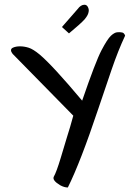

<svg xmlns="http://www.w3.org/2000/svg" viewBox="-20 -788 574 825"><path d="M271.5 17.6Q255.9 17.6 238.3 7.8Q204.1 -12.7 210.9 -28.3Q222.7 -48.8 241.2 -110.4L267.6 -198.2Q281.2 -240.2 294.9 -291L34.2 -556.6Q27.3 -565.4 27.3 -572.3Q27.3 -579.1 35.2 -583Q47.9 -588.9 65.9 -588.9Q84 -588.9 103 -583Q122.1 -577.1 150.4 -553.7Q206.1 -506.8 333 -355.5Q390.6 -523.4 416 -571.8Q441.4 -620.1 456.5 -634.3Q471.7 -648.4 483.9 -649.4Q496.1 -650.4 504.9 -648.4Q513.7 -646.5 517.6 -634.8Q487.3 -570.3 459.5 -488.8Q431.6 -407.2 402.3 -320.3Q325.2 -89.8 271.5 17.6ZM313.5 -749Q327.1 -767.6 342.8 -767.6Q352.5 -767.6 357.4 -758.3Q362.3 -749 361.3 -740.2Q360.4 -731.4 356.4 -723.6Q352.5 -715.8 343.8 -705.1Q327.1 -686.5 276.4 -644.5L246.1 -671.9Z"/></svg>

Font: Architects Daughter
Style: Regular
Weight: 400
Designer: Kimberly Geswein
Foundry: Kimberly Geswein
Version: Version 1.002 2010